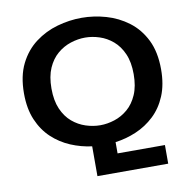

<svg xmlns="http://www.w3.org/2000/svg" viewBox="-93 -798 1061 1066"><g transform="rotate(-10 437.5 -265.5)"><path d="M370.5 175V7Q309 -1 251.5 -25.2Q194 -49.5 148.2 -92.2Q102.5 -135 75.5 -198.2Q48.5 -261.5 48.5 -348Q48.5 -445.5 82.5 -513.8Q116.5 -582 173 -624.5Q229.5 -667 298.2 -686.5Q367 -706 436 -706Q504.5 -706 572.8 -686.5Q641 -667 697.5 -624.5Q754 -582 787.8 -513.8Q821.5 -445.5 821.5 -348Q821.5 -262 795 -198.8Q768.5 -135.5 723 -92.8Q677.5 -50 620.5 -25.8Q563.5 -1.5 502.5 6.5V70H769.5V175ZM436 -100.5Q476 -100.5 516.8 -113.8Q557.5 -127 591.5 -156Q625.5 -185 646.2 -232.5Q667 -280 667 -348Q667 -416 646.2 -463Q625.5 -510 591.5 -539Q557.5 -568 516.8 -581.2Q476 -594.5 436 -594.5Q395.5 -594.5 354.5 -581.2Q313.5 -568 279.2 -539Q245 -510 224.2 -463Q203.5 -416 203.5 -348Q203.5 -280 224.2 -232.5Q245 -185 279.2 -156Q313.5 -127 354.5 -113.8Q395.5 -100.5 436 -100.5Z"/></g></svg>

Font: Trispace SemiExpanded SemiBold
Style: Regular
Weight: 600
Width: 6
Designer: Tyler Finck
Foundry: Etcetera Type Company
Version: Version 1.210; ttfautohint (v1.8.3)